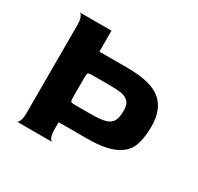

<svg xmlns="http://www.w3.org/2000/svg" viewBox="-132 -758 942 914"><g transform="rotate(30 339.0 -300.5)"><path d="M628 -300Q628 -231 610 -188Q592 -145 539.5 -121Q487 -97 388 -97H235V-60Q235 -34 239.5 -20.5Q244 -7 250 -2.5Q256 2 256 0H61Q61 2 66.5 -2.5Q72 -7 76.5 -20.5Q81 -34 81 -60V-540Q81 -566 76.5 -579Q72 -592 66 -597Q60 -602 60 -600H235V-485H388Q519 -485 573.5 -439.5Q628 -394 628 -300ZM476 -300Q476 -335 459 -350Q442 -365 418 -368Q394 -371 347 -371H276Q253 -371 246 -370Q239 -369 237 -364Q235 -359 235 -344V-234Q235 -219 237 -214Q239 -209 246 -208Q253 -207 276 -207H347Q401 -207 428 -215Q455 -223 465.5 -242.5Q476 -262 476 -300Z"/></g></svg>

Font: Red Rose Bold
Style: Regular
Weight: 700
Designer: jaikishan Patel
Version: Version 1.000